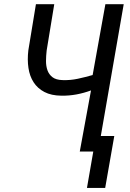

<svg xmlns="http://www.w3.org/2000/svg" viewBox="-20 -731 627 926"><path d="M576.7 -710.9 453.1 0H364.7L418.9 -294.9Q384.3 -282.2 348.9 -275.6Q313.5 -269 276.4 -269.5Q227.1 -270 194.1 -287.4Q161.1 -304.7 142.1 -334.2Q123 -363.8 117.2 -403.3Q111.3 -442.9 116.7 -488.3L153.3 -710.9H241.7L205.1 -487.8Q202.1 -462.4 201.9 -437.3Q201.7 -412.1 209 -391.8Q216.3 -371.6 233.2 -358.6Q250 -345.7 281.2 -344.7Q318.8 -343.3 355 -351.1Q391.1 -358.9 426.8 -369.1L488.3 -710.9ZM487.3 175.3H399.4L442.9 -75.2H531.2Z"/></svg>

Font: Roboto Mono
Style: Italic
Weight: 400
Designer: Google
Version: Version 2.000985; 2015; ttfautohint (v1.3)